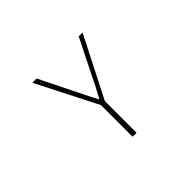

<svg xmlns="http://www.w3.org/2000/svg" viewBox="-139 -1002 1277 1277"><g transform="rotate(-45 500.0 -363.0)"><path d="M480.5 0V-297.9L262.7 -725.6H302.7L418 -493.2Q421.9 -485.4 451.2 -425.8Q480.5 -366.2 498 -335H502Q551.8 -425.8 583 -493.2L699.2 -725.6H735.4L517.6 -297.9V0Z"/></g></svg>

Font: GenEi Gothic M ExtraLight
Style: Regular
Weight: 200
Designer: o_tamon (Modified); [Source Han Sans]
Ryoko NISHIZUKA  (kana & ideographs); Paul D. Hunt (Latin, Greek & Cyrillic); Wenl
Version: Version 1.1a;Original Version 1.004